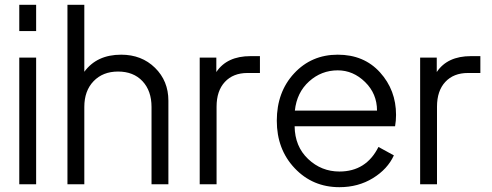

<svg xmlns="http://www.w3.org/2000/svg" viewBox="-20 -765 2044 797"><path d="M60 -636V-745H130V-636ZM60 0V-526H130V0Z M483 -538Q568 -538 623.5 -483.5Q679 -429 679 -347V0H609V-321Q609 -388 571.5 -428Q534 -468 470 -468Q407 -468 368.5 -428Q330 -388 330 -321V0H260V-745H330V-467Q382 -538 483 -538Z M1020 -532H1059V-462H1007Q948 -462 913.5 -425Q879 -388 879 -322V0H809V-526H878V-466Q922 -532 1020 -532Z M1624 -288Q1624 -264 1620 -241H1203Q1204 -157 1259 -105Q1314 -53 1389 -53Q1500 -53 1551 -155L1615 -120Q1589 -63 1528 -25.5Q1467 12 1389 12Q1278 12 1203.5 -66.5Q1129 -145 1129 -264Q1129 -383 1201 -460.5Q1273 -538 1382 -538Q1491 -538 1557.5 -464.5Q1624 -391 1624 -288ZM1204 -306H1545Q1545 -376 1495.5 -424.5Q1446 -473 1382 -473Q1314 -473 1263 -427Q1212 -381 1204 -306Z M1935 -532H1974V-462H1922Q1863 -462 1828.5 -425Q1794 -388 1794 -322V0H1724V-526H1793V-466Q1837 -532 1935 -532Z"/></svg>

Font: Plus Jakarta Display Light
Style: Regular
Weight: 300
Designer: Gumpita Rahayu
Foundry: Tokotype Studio
Version: Version 1.000;hotconv 1.0.109;makeotfexe 2.5.65596